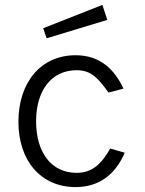

<svg xmlns="http://www.w3.org/2000/svg" viewBox="-20 -752 589 782"><path d="M397 -732 156 -637 170 -596 417 -671ZM288 -527C145 -527 55 -415 55 -256C55 -98 146 10 288 10C385 10 451 -43 488 -130L429 -147C394 -86 357 -48 292 -48C189 -48 127 -131 127 -258C127 -384 190 -466 292 -466C350 -466 378 -436 422 -375L483 -391C446 -470 387 -527 288 -527Z"/></svg>

Font: United Sans Light
Style: Regular
Weight: 300
Designer: Pablo Impallari, Rodrigo Fuenzalida (Modified by Dan O. Williams)
Version: Version 1.000;PS 001.000;hotconv 1.0.88;makeotf.lib2.5.64775